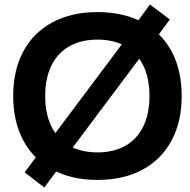

<svg xmlns="http://www.w3.org/2000/svg" viewBox="-20 -794 847 858"><path d="M178 44 90 -24 152 -107 156 -104 595 -690 591 -693 650 -774 739 -707 677 -623 673 -626 234 -40 238 -37ZM415 10Q300 10 215 -35.5Q130 -81 84.5 -165.5Q39 -250 39 -365Q39 -481 84.5 -565Q130 -649 215 -694.5Q300 -740 415 -740Q532 -740 616.5 -694.5Q701 -649 746.5 -565Q792 -481 792 -365Q792 -250 746.5 -165.5Q701 -81 616.5 -35.5Q532 10 415 10ZM415 -113Q489 -113 541 -143Q593 -173 620.5 -229.5Q648 -286 648 -365Q648 -444 620.5 -500.5Q593 -557 541 -587Q489 -617 415 -617Q342 -617 289.5 -587Q237 -557 209.5 -500.5Q182 -444 182 -365Q182 -286 209.5 -229.5Q237 -173 289.5 -143Q342 -113 415 -113Z"/></svg>

Font: M PLUS 2
Style: Bold
Weight: 700
Designer: Coji Morishita
Foundry: UNDERFOREST DESIGN
Version: Version 1.001